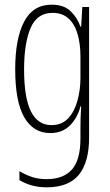

<svg xmlns="http://www.w3.org/2000/svg" viewBox="-20 -559 470 821"><path d="M201 -539Q253 -539 282 -511Q311 -483 324 -445H327L332 -529H361V29Q361 134 317.5 188Q274 242 179 242Q114 242 63 211V173Q92 190 119 198.5Q146 207 179 207Q251 207 287.5 166Q324 125 324 33V-8Q324 -30 324.5 -52Q325 -74 327 -104H324Q311 -54 278.5 -22Q246 10 195 10Q123 10 84 -57Q45 -124 45 -263Q45 -393 83 -466Q121 -539 201 -539ZM205 -504Q138 -504 110.5 -438.5Q83 -373 83 -263Q83 -140 112.5 -82Q142 -24 200 -24Q245 -24 272 -53.5Q299 -83 311.5 -129.5Q324 -176 324 -226V-317Q324 -370 312 -412.5Q300 -455 273.5 -479.5Q247 -504 205 -504Z"/></svg>

Font: Noto Sans Arabic UI XCn XLt
Style: Regular
Weight: 200
Width: 2
Designer: Monotype Design Team, Nadine Chahine and Nizar Qandah
Foundry: Monotype Imaging Inc.
Version: Version 2.010; ttfautohint (v1.8.4.7-5d5b)